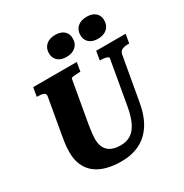

<svg xmlns="http://www.w3.org/2000/svg" viewBox="-211 -1101 1220 1274"><g transform="rotate(-30 399.5 -463.5)"><path d="M286.4 -316.8Q282.8 -292.8 279.8 -272.7Q276.8 -252.6 275.4 -236.5Q274 -220.4 274 -206.8Q274 -174.8 282.7 -151.8Q291.4 -128.8 308.2 -113.8Q325 -98.8 348.6 -91.8Q372.2 -84.8 402 -84.8Q447.6 -84.8 480.4 -105.6Q513.2 -126.4 535 -171.3Q556.8 -216.2 569.4 -288.2L627.8 -621.6Q629.2 -628.6 620.2 -633.1Q611.2 -637.6 597.5 -639.8Q583.8 -642 570.6 -642H562.2L573.8 -710H799.4L787.8 -642H777.4Q751.2 -642 733.2 -633.8Q715.2 -625.6 710.8 -602L651.8 -268.8Q635.2 -173.2 595.2 -111.6Q555.2 -50 494.3 -20Q433.4 10 353.8 10Q290.8 10 240.7 -3.8Q190.6 -17.6 155.4 -45.6Q120.2 -73.6 101.6 -115.9Q83 -158.2 83 -215.8Q83 -233.2 84.2 -251Q85.4 -268.8 88.7 -290.3Q92 -311.8 96.6 -338.6L143.8 -608Q147.4 -628.8 131.4 -635.4Q115.4 -642 90 -642H79.6L91.2 -710H425.2L413.6 -642H404.6Q391.6 -642 377.1 -641Q362.6 -640 352.8 -638Q343 -636 342 -632ZM383.6 -772.6Q342 -772.6 317.9 -793.9Q293.8 -815.2 293.8 -851.6Q293.8 -891 319.7 -914.2Q345.6 -937.4 390.8 -937.4Q433 -937.4 456.8 -916.3Q480.6 -895.2 480.6 -858.8Q480.6 -819.4 454.7 -796Q428.8 -772.6 383.6 -772.6ZM624.4 -772.6Q582.8 -772.6 558.7 -793.9Q534.6 -815.2 534.6 -851.6Q534.6 -891 560.5 -914.2Q586.4 -937.4 631.6 -937.4Q673.8 -937.4 697.6 -916.3Q721.4 -895.2 721.4 -858.8Q721.4 -819.4 695.5 -796Q669.6 -772.6 624.4 -772.6Z"/></g></svg>

Font: Roboto Serif 20pt
Style: Italic
Weight: 400
Italic angle: -10°
Designer: Greg Gazdowicz
Foundry: Commercial Type
Version: Version 1.008